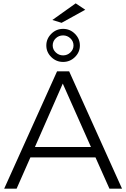

<svg xmlns="http://www.w3.org/2000/svg" viewBox="-20 -1124 752 1144"><path d="M632 0 549 -186H161L79 0H5L320 -699H392L707 0ZM188 -248H522L354 -626ZM456 -853Q456 -813 426.5 -784Q397 -755 356 -755Q315 -755 285.5 -784Q256 -813 256 -853Q256 -893 285.5 -922.5Q315 -952 356 -952Q397 -952 426.5 -922.5Q456 -893 456 -853ZM294 -853Q294 -829 312.5 -811.5Q331 -794 356 -794Q381 -794 399.5 -811.5Q418 -829 418 -853Q418 -878 399.5 -895.5Q381 -913 356 -913Q330 -913 312 -895.5Q294 -878 294 -853ZM431 -1104 488 -1066 347 -988 292 -1005Z"/></svg>

Font: Gontserrat Light
Style: Regular
Weight: 300
Designer: Julieta Ulanovsky
Foundry: Julieta Ulanovsky
Version: Version 6.001